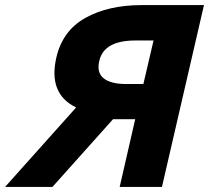

<svg xmlns="http://www.w3.org/2000/svg" viewBox="-25 -734 821 754"><path d="M274 -312Q164 -365 196 -507Q220 -613 310 -663.5Q400 -714 532 -714H776L611 0H445L506 -266H419L181 0H-5ZM507 -575Q383 -575 365 -495Q354 -449 382 -426.5Q410 -404 471 -404H538L578 -575Z"/></svg>

Font: Passageway
Style: BdIt
Weight: 700
Foundry: Ascender Corporation
Version: Version 1.11